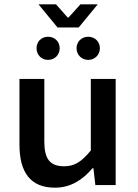

<svg xmlns="http://www.w3.org/2000/svg" viewBox="-20 -856 639 888"><path d="M515 -491H400V-160C356 -106 323 -87 277 -87C209 -87 185 -123 185 -202V-491H70V-187C70 -60 120 12 234 12C307 12 362 -24 408 -78H412L421 0H515ZM246 -729H344L432 -836H352L297 -775H293L239 -836H158ZM202 -579C234 -579 256 -603 256 -633C256 -663 234 -686 202 -686C171 -686 149 -663 149 -633C149 -603 171 -579 202 -579ZM388 -579C419 -579 442 -603 442 -633C442 -663 419 -686 388 -686C357 -686 334 -663 334 -633C334 -603 357 -579 388 -579Z"/></svg>

Font: Source Code Pro Semibold
Style: Regular
Weight: 600
Monospace: yes
Designer: Paul D. Hunt
Foundry: Adobe Systems Incorporated
Version: Version 1.017;PS 1.000;hotconv 1.0.70;makeotf.lib2.5.5900